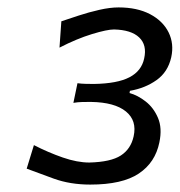

<svg xmlns="http://www.w3.org/2000/svg" viewBox="-20 -791 485 518"><path d="M223.5 -293Q169.5 -293 125.2 -309Q81 -325 52 -336L71.5 -399.5Q110.5 -379.5 149.5 -366Q188.5 -352.5 221 -352.5Q279 -354 306 -371.5Q333 -389 340.5 -423Q350 -465.5 319.8 -490.2Q289.5 -515 225.5 -516Q214 -516 202 -515.8Q190 -515.5 178 -513.5L189 -566.5Q200 -565 211.2 -564.8Q222.5 -564.5 233.5 -564.5Q296.5 -565.5 329.2 -582.5Q362 -599.5 369 -633.5Q377 -669.5 355.5 -690Q334 -710.5 287.5 -711.5Q269 -711.5 228 -699Q187 -686.5 140.5 -662.5L145.5 -733.5Q165 -740 192.2 -749Q219.5 -758 248.2 -764.5Q277 -771 300 -771Q350 -771 384.8 -752.8Q419.5 -734.5 434.8 -703.8Q450 -673 442 -636.5Q433 -596.5 402.2 -574.8Q371.5 -553 330.5 -546L329.5 -540Q351.5 -534 373 -517.2Q394.5 -500.5 406.2 -473Q418 -445.5 410 -407Q399 -352.5 354.5 -322.8Q310 -293 223.5 -293Z"/></svg>

Font: Commissioner Flair
Style: Italic
Weight: 400
Italic angle: -12°
Designer: Kostas Bartsokas
Foundry: Kostas Bartsokas
Version: Version 1.000; ttfautohint (v1.8.3)